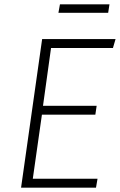

<svg xmlns="http://www.w3.org/2000/svg" viewBox="-20 -864 552 884"><path d="M512 -684 500 -643H215L178 -377H425L419 -336H173L131 -41H429L422 0H77L174 -684ZM478 -805H249L256 -844H484Z"/></svg>

Font: Fira Sans ExtraLight
Style: Italic
Weight: 275
Italic angle: -8°
Designer: Carrois Corporate & Edenspiekermann AG
Foundry: Carrois Corporate GbR & Edenspiekermann AG
Version: Version 4.203